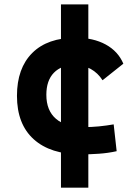

<svg xmlns="http://www.w3.org/2000/svg" viewBox="-20 -701 626 884"><path d="M260.7 163.1V-680.7H386.7V163.1ZM353.5 9.8Q212.4 9.8 135.3 -59.8Q58.1 -129.4 58.1 -259.8Q58.1 -386.7 128.4 -457Q198.6 -527.3 329.1 -527.3Q409.4 -527.3 466.7 -496.1Q523.9 -464.8 547.9 -407.7L452.1 -331.5Q430.8 -365.1 397.7 -383.5Q364.5 -401.9 325.2 -401.9Q263.2 -401.9 228.3 -366.2Q193.4 -330.5 193.4 -264.6Q193.4 -191.9 237.9 -153.8Q282.5 -115.7 365.2 -115.7Q400.3 -115.7 435.3 -119.1Q470.3 -122.6 503.4 -128.4L517.1 -4.9Q477.6 3.9 435.5 6.8Q393.4 9.8 353.5 9.8Z"/></svg>

Font: Cascadia Code
Style: Regular
Weight: 400
Monospace: yes
Designer: Aaron Bell
Foundry: Saja Typeworks
Version: Version 2106.017